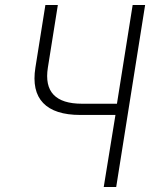

<svg xmlns="http://www.w3.org/2000/svg" viewBox="-20 -750 640 770"><path d="M396 0 443 -289H302Q199 -289 153 -337Q107 -385 122 -479L162 -730H212L172 -479Q149 -334 309 -334H449L512 -730H562L446 0Z"/></svg>

Font: JetBrains Mono Thin
Style: Italic
Weight: 100
Italic angle: -9°
Monospace: yes
Designer: Philipp Nurullin, Konstantin Bulenkov
Foundry: JetBrains
Version: Version 2.305; ttfautohint (v1.8.4.7-5d5b)